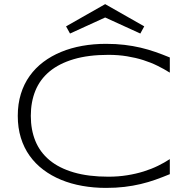

<svg xmlns="http://www.w3.org/2000/svg" viewBox="-20 -895 909 928"><path d="M800.8 -53.2Q765.6 -38.6 731.2 -26.4Q696.8 -14.2 659.7 -5.4Q622.6 3.4 581.5 8.3Q540.5 13.2 492.2 13.2Q432.6 13.2 377.7 3.4Q322.8 -6.3 275.4 -25.9Q228 -45.4 189.5 -74.5Q150.9 -103.5 123.3 -142.1Q95.7 -180.7 80.8 -229Q65.9 -277.3 65.9 -335Q65.9 -392.6 80.8 -440.9Q95.7 -489.3 123.3 -527.8Q150.9 -566.4 189.5 -595.5Q228 -624.5 275.4 -644Q322.8 -663.6 377.4 -673.3Q432.1 -683.1 492.2 -683.1Q540.5 -683.1 581.5 -678.2Q622.6 -673.3 659.7 -664.6Q696.8 -655.8 731.2 -643.8Q765.6 -631.8 800.8 -617.2V-543.9Q772.9 -561.5 741.2 -577.1Q709.5 -592.8 672.6 -604.5Q635.7 -616.2 593.8 -623Q551.8 -629.9 503.9 -629.9Q407.2 -629.9 336.4 -608.9Q265.6 -587.9 219.5 -549.6Q173.3 -511.2 151.1 -456.8Q128.9 -402.3 128.9 -335Q128.9 -267.6 151.1 -213.4Q173.3 -159.2 219.5 -120.8Q265.6 -82.5 336.4 -61.8Q407.2 -41 503.9 -41Q551.8 -41 594.5 -47.9Q637.2 -54.7 674.6 -66.4Q711.9 -78.1 743.4 -93.5Q774.9 -108.9 800.8 -126V-53.2ZM658.2 -732.9 488.3 -810.5 318.4 -732.9 299.3 -767.6 488.3 -875 677.2 -767.6Z"/></svg>

Font: Syncopate
Style: Regular
Weight: 300
Width: 7
Designer: Astigmatic (AOETI)
Foundry: Astigmatic (AOETI)
Version: Version 001.000